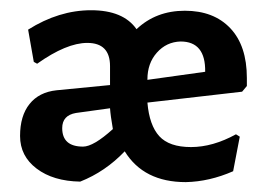

<svg xmlns="http://www.w3.org/2000/svg" viewBox="-20 -352 525 379"><path d="M467.3 -198.1Q467.3 -198.1 467.3 -182.2L457.9 -171L271 -149.5Q274.8 -104.7 294.4 -83.2Q314 -61.7 357 -61.7Q400 -61.7 445.8 -86.9L453.3 -82.2L440.2 -14Q393.5 6.5 346.7 7.5Q263.6 7.5 226.2 -53.3Q187.9 -13.1 138.3 6.5Q85 5.6 52.3 -19.2Q19.6 -43.9 19.6 -83.6Q19.6 -123.4 38.3 -146.7Q57 -170.1 91.6 -173.8L197.2 -184.1V-221.5Q197.2 -267.3 152.3 -267.3Q111.2 -267.3 53.3 -226.2L46.7 -229.9L35.5 -293.5Q96.3 -331.8 159.8 -331.8Q223.4 -331.8 249.5 -294.4Q287.9 -330.8 344.9 -330.8Q401.9 -330.8 434.6 -296.3Q467.3 -261.7 467.3 -198.1ZM271 -195.3V-194.4L385 -210.3Q386 -270.1 336.4 -270.1Q308.4 -269.2 289.7 -248.1Q271 -227.1 271 -195.3ZM102.8 -99.1Q102.8 -62.6 143.9 -62.6Q164.5 -62.6 202.8 -97.2Q198.1 -124.3 197.2 -138.3L129.9 -129Q102.8 -124.3 102.8 -99.1Z"/></svg>

Font: Gurajada
Style: Regular
Weight: 400
Designer: Purushoth Kumar Guthula
Foundry: SiliconAndhra, USA.
Version: Version 1.0.3; ttfautohint (v1.2.42-39fb)